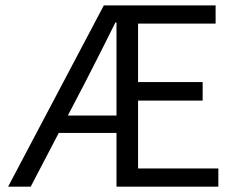

<svg xmlns="http://www.w3.org/2000/svg" viewBox="-20 -697 885 717"><path d="M10.3 0 367.7 -676.8H785.2V-608.9H495.6V-390.6H736.8V-321.3H495.6V-67.9H795.4V0H415V-613.3H411.1Q383.3 -557.6 355 -501.2Q326.7 -444.8 297.9 -389.2L94.7 0ZM164.6 -200.7V-265.6H464.8V-200.7Z"/></svg>

Font: Akatab
Style: Regular
Weight: 400
Designer: SIL Global
Foundry: SIL Global
Version: Version 4.100